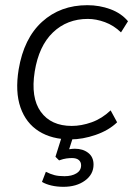

<svg xmlns="http://www.w3.org/2000/svg" viewBox="-20 -530 531 741"><path d="M252 8Q180 8 130 -23.5Q80 -55 59 -115.5Q38 -176 52 -262Q72 -382 142.5 -446Q213 -510 317 -510Q364 -510 406 -494.5Q448 -479 474 -448L447 -405Q419 -432 385 -444.5Q351 -457 319 -457Q239 -457 184.5 -405Q130 -353 114 -254Q98 -153 137.5 -98.5Q177 -44 257 -44Q294 -44 333.5 -58Q373 -72 407 -104L432 -58Q400 -27 349.5 -9.5Q299 8 252 8ZM225 191Q200 191 178.5 186Q157 181 142 172L157 133Q175 142 190.5 146Q206 150 229 150Q257 150 275 139Q293 128 293 108Q293 95 284 87.5Q275 80 258 80Q248 80 236.5 81.5Q225 83 208 89L194 75L224 -20H268L244 55L223 51Q235 48 247 46Q259 44 269 44Q300 44 320.5 60Q341 76 341 105Q341 143 308 167Q275 191 225 191Z"/></svg>

Font: Mulish ExtraLight Light
Style: Italic
Weight: 300
Italic angle: -9°
Version: Version 3.603